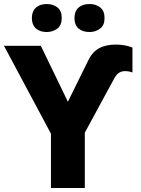

<svg xmlns="http://www.w3.org/2000/svg" viewBox="-20 -944 708 964"><path d="M140.1 -853C140.1 -804.7 172.9 -783.2 214.4 -783.2C234.9 -783.2 252.4 -789.1 267.6 -800.3C282.7 -811.5 290 -829.1 290 -853C290 -877.9 282.7 -896 267.6 -907.2C252.4 -918.5 234.9 -923.8 214.4 -923.8C172.9 -923.8 140.1 -902.3 140.1 -853ZM354 -853C354 -804.7 385.7 -783.2 430.2 -783.2C450.2 -783.2 467.3 -789.1 482.4 -800.3C497.6 -811.5 504.9 -829.1 504.9 -853C504.9 -877.9 497.6 -896 482.4 -907.2C467.3 -918.5 450.2 -923.8 430.2 -923.8C385.7 -923.8 354 -902.3 354 -853ZM405.8 0V-277.8L551.8 -546.9C569.3 -582 590.3 -586.9 609.9 -586.9C625 -586.9 639.6 -582.5 645 -580.1V-705.1C621.1 -715.3 589.8 -720.2 563 -720.2C499 -720.2 452.6 -700.2 424.8 -644L320.8 -433.1L185.1 -713.9H0L235.8 -272.9V0Z"/></svg>

Font: Noto Reveo Sans
Style: Regular
Weight: 800
Designer: Monotype Design Team
Foundry: Monotype Imaging Inc.
Version: Version 2.007